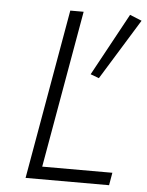

<svg xmlns="http://www.w3.org/2000/svg" viewBox="-51 -746 605 788"><g transform="rotate(5 251.0 -352.0)"><path d="M207 -700H262L148 -52H437L428 0H84ZM453 -704 502 -684 348 -434 313 -447Z"/></g></svg>

Font: Renner* Light
Style: Light Italic
Weight: 300
Italic angle: -10°
Version: Version 003.000 ; ttfautohint (v0.97) -l 8 -r 50 -G 200 -x 1